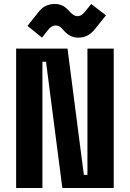

<svg xmlns="http://www.w3.org/2000/svg" viewBox="-20 -944 652 964"><path d="M61 0V-700H319L401 -66H419V-700H551V0H293L211 -634H193V0ZM191 -755 118 -814 172 -882Q191 -906 211 -915Q231 -924 256 -924Q295 -924 322 -894Q337 -877 347.5 -870Q358 -863 369 -863Q382 -863 391.5 -870.5Q401 -878 409 -888L438 -924L512 -867L456 -797Q438 -775 418 -765Q398 -755 372 -755Q352 -755 334.5 -763.5Q317 -772 300 -791Q293 -800 283 -808Q273 -816 260 -816Q247 -816 237 -809Q227 -802 219 -791Z"/></svg>

Font: Space Mono
Style: Bold
Weight: 700
Monospace: yes
Designer: Colophon Foundry + Benjamin Critton
Foundry: Colophon Foundry & Benjamin Critton
Version: Version 1.003; ttfautohint (v1.8.4.7-5d5b)